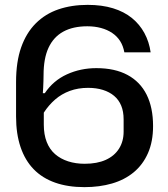

<svg xmlns="http://www.w3.org/2000/svg" viewBox="-20 -759 689 789"><path d="M327 10Q259 10 206.5 -8.5Q154 -27 118.5 -63.5Q83 -100 64.5 -154.5Q46 -209 46 -280V-422Q46 -505 67 -564.5Q88 -624 127 -663Q166 -702 220 -720.5Q274 -739 340 -739Q399 -739 444.5 -725Q490 -711 522 -685Q554 -659 573.5 -623Q593 -587 599 -544H491Q486 -571 473.5 -590.5Q461 -610 441 -623.5Q421 -637 395 -644Q369 -651 339 -651Q280 -651 240 -629Q200 -607 179.5 -563Q159 -519 159 -450Q159 -438 158.5 -425Q158 -412 157.5 -399.5Q157 -387 156 -376H164Q199 -428 255 -453.5Q311 -479 376 -479Q452 -479 504 -451Q556 -423 582.5 -370Q609 -317 609 -241Q609 -177 588 -129.5Q567 -82 529.5 -51Q492 -20 440.5 -5Q389 10 327 10ZM328 -86Q379 -86 414.5 -102Q450 -118 469 -148Q488 -178 488 -218V-268Q488 -301 478 -325Q468 -349 449 -365Q430 -381 403 -389.5Q376 -398 342 -398Q301 -398 267 -385.5Q233 -373 206.5 -350Q180 -327 160 -296V-247Q160 -206 172 -175.5Q184 -145 206.5 -125.5Q229 -106 260 -96Q291 -86 328 -86Z"/></svg>

Font: Hubot Sans Medium
Style: Regular
Weight: 500
Designer: Deni Anggara
Foundry: GitHub, Inc., Subsidiary of Microsoft Corporation
Version: Version 2.000